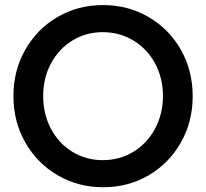

<svg xmlns="http://www.w3.org/2000/svg" viewBox="-20 -748 832 775"><path d="M34.2 -360.4Q34.2 -462.9 81.8 -546.9Q129.4 -630.9 211.9 -679.2Q294.4 -727.5 395.5 -727.5Q497.1 -727.5 579.8 -679.2Q662.6 -630.9 710.2 -546.9Q757.8 -462.9 757.8 -359.4Q757.8 -256.8 710.2 -172.9Q662.6 -88.9 580.1 -40.5Q497.6 7.8 396.5 7.8Q295.9 7.8 212.9 -40.5Q129.9 -88.9 82 -173.1Q34.2 -257.3 34.2 -360.4ZM637.7 -360.4Q637.7 -433.6 605.7 -492.4Q573.7 -551.3 518.1 -584.7Q462.4 -618.2 394.5 -618.2Q327.6 -618.2 272.7 -584.7Q217.8 -551.3 186 -492.4Q154.3 -433.6 154.3 -360.4Q154.3 -287.6 185.5 -228.5Q216.8 -169.4 271.7 -135.5Q326.7 -101.6 394.5 -101.6Q463.4 -101.6 518.8 -135.5Q574.2 -169.4 606 -228.8Q637.7 -288.1 637.7 -360.4Z"/></svg>

Font: Reddit Sans Chocolate SemiBold
Style: Regular
Weight: 600
Designer: Stephen Hutchings
Foundry: Reddit
Version: Version 1.011